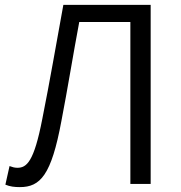

<svg xmlns="http://www.w3.org/2000/svg" viewBox="-20 -752 738 785"><path d="M61 13C145 13 190 -36 231 -257C257 -391 278 -524 304 -662H513V0H596V-732H239C209 -568 184 -421 153 -266C119 -90 89 -66 51 -66C39 -66 30 -69 19 -73L2 3C21 11 40 13 61 13Z"/></svg>

Font: Noto Sans CJK SC DemiLight
Style: Regular
Weight: 350
Designer: Ryoko NISHIZUKA 西塚涼子 (kana, bopomofo & ideographs); Paul D. Hunt (Latin, Greek & Cyrillic); Sandoll Communications 산돌커뮤니
Foundry: Adobe
Version: Version 2.004;hotconv 1.0.118;makeotfexe 2.5.65603